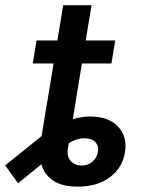

<svg xmlns="http://www.w3.org/2000/svg" viewBox="-83 -691 529 721"><path d="M209 9.8Q148.9 9.8 116 -13.2Q83 -36.1 72.5 -73.2Q62 -110.4 68.8 -152.8L94.2 -308.6H201.2L172.4 -135.7Q167 -103 182.9 -86.2Q198.7 -69.3 223.6 -69.3Q246.6 -69.3 263.7 -83.7Q280.8 -98.1 284.7 -120.1Q288.1 -139.6 278.3 -153.8Q268.6 -168 245.6 -170.9Q230 -173.3 214.1 -169.7Q198.2 -166 181.2 -156.7Q164.1 -147.5 144.5 -132.8L-15.1 -2.9L-63.5 -69.8L77.6 -183.6Q117.2 -216.3 164.6 -234.9Q211.9 -253.4 255.4 -253.4Q324.2 -253.4 360.1 -215.8Q396 -178.2 386.2 -118.7Q377 -61 329.8 -25.6Q282.7 9.8 209 9.8ZM75.7 -194.3 154.3 -671.4H260.7L182.1 -194.3ZM40 -452.6 54.2 -539.1H349.6L335.4 -452.6Z"/></svg>

Font: Inter 18pt Medium
Style: Italic
Weight: 500
Italic angle: -9.3988°
Designer: Rasmus Andersson
Foundry: rsms
Version: Version 4.001;git-66647c0bb